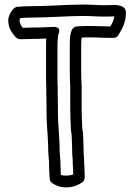

<svg xmlns="http://www.w3.org/2000/svg" viewBox="-20 -782 590 842"><path d="M17 -703C11 -658 40 -630 48 -620C52 -615 61 -610 69 -610L113 -611C139 -611 158 -612 183 -613C182 -604 182 -594 182 -586V-452C182 -434 182 -415 183 -399V-376C183 -356 184 -334 184 -317V-288C184 -237 190 -189 191 -146C191 -118 193 -97 195 -72C195 -47 196 -22 198 3C199 12 204 19 212 23L221 28C260 49 310 40 340 18C355 8 351 -7 351 -28L350 -51V-53C349 -59 349 -66 349 -75C349 -86 348 -96 347 -106C346 -131 346 -170 344 -197V-199L341 -217C340 -238 338 -280 338 -301V-406C337 -425 336 -446 336 -465V-586C336 -597 337 -607 338 -617L358 -618H382C414 -618 442 -615 479 -616C487 -616 495 -621 499 -628C513 -652 534 -683 532 -729C532 -760 488 -761 472 -760C432 -757 389 -762 345 -762C271 -762 194 -755 123 -755C97 -755 75 -754 55 -752C51 -752 46 -749 42 -746C33 -738 22 -724 18 -705C18 -704 17 -704 17 -703ZM70 -703C86 -704 103 -705 123 -705C198 -705 275 -712 345 -712C385 -712 430 -707 476 -710H481C479 -694 473 -681 464 -666C436 -666 413 -668 382 -668H358L327 -667C325 -667 323 -667 321 -666H318C287 -666 286 -615 286 -586V-465C286 -445 287 -422 288 -404V-301C288 -277 290 -236 291 -214V-211L294 -192C296 -166 296 -131 297 -103V-102C298 -92 299 -82 299 -75C299 -67 299 -56 300 -48L301 -26V-17C286 -11 259 -10 247 -15C246 -35 245 -52 245 -73V-75C243 -102 241 -119 241 -146C240 -193 234 -241 234 -288V-317C234 -336 233 -358 233 -376V-402C232 -416 232 -434 232 -452V-586C232 -597 234 -622 235 -627C235 -629 236 -631 236 -632C236 -632 255 -666 211 -664C173 -662 149 -661 113 -661L80 -660C72 -669 59 -692 70 -703Z"/></svg>

Font: Hussar Pisanka
Style: Out
Weight: 400
Designer: Robert Jablonski
Foundry: Cannot Into Space Fonts
Version: Version 1.070